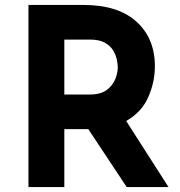

<svg xmlns="http://www.w3.org/2000/svg" viewBox="-20 -756 726 776"><path d="M318 -736Q457 -736 531.5 -668.5Q606 -601 606 -488Q606 -425 579.5 -364Q553 -303 490 -267L661 0H492L337 -234H240V0H95V-736ZM343 -374Q387 -374 411.5 -392.5Q436 -411 446 -436.5Q456 -462 456 -483Q456 -495 452.5 -513.5Q449 -532 438 -551Q427 -570 404.5 -583Q382 -596 344 -596H240V-374Z"/></svg>

Font: Synthetic
Style: Bold
Weight: 700
Designer: Santiago Orozco
Foundry: Typemade
Version: Version 2.000; ttfautohint (v1.8.4.7-5d5b)